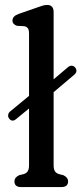

<svg xmlns="http://www.w3.org/2000/svg" viewBox="-20 -757 329 777"><path d="M17.5 -276.5Q12 -283.5 13 -291.8Q14 -300 20.5 -305.5L97.5 -369V-620.5Q97.5 -636 92.8 -642.5Q88 -649 78 -651L49 -652.5Q30.5 -658.5 30.5 -674Q30.5 -691.5 55 -700.5L125.5 -725Q141 -730.5 151.2 -733.8Q161.5 -737 170.5 -737Q197 -737 197 -708V-436L255.5 -485.5Q262.5 -491.5 270.5 -491Q278.5 -490.5 284 -484Q296 -469 281 -455L197 -384V-89Q197 -72 202.2 -64Q207.5 -56 218.5 -52.5L236.5 -48Q255.5 -39 255.5 -23Q255.5 0 228.5 0H65.5Q38.5 0 38.5 -23Q38.5 -39 57.5 -48L76 -52.5Q87 -56 92.2 -64Q97.5 -72 97.5 -89V-318L45 -275Q29.5 -262 17.5 -276.5Z"/></svg>

Font: Fraunces 72pt SuperSoft
Style: Regular
Weight: 400
Version: Version 1.000;[b76b70a41]